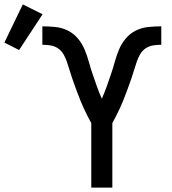

<svg xmlns="http://www.w3.org/2000/svg" viewBox="-164 -855 784 875"><path d="M252 0V-294Q243 -310 234.5 -327Q226 -344 218 -361Q210 -378 203 -395.5Q196 -413 189.5 -430.5Q183 -448 176.5 -465.5Q170 -483 164 -501Q158 -519 152.5 -537Q147 -555 141 -573Q135 -591 125.5 -607.5Q116 -624 100.5 -634.5Q85 -645 66.5 -648Q48 -651 29 -651V-735Q58 -735 88 -732Q118 -729 144.5 -716Q171 -703 190.5 -680Q210 -657 221.5 -629.5Q233 -602 241 -573Q249 -544 258.5 -516Q268 -488 278 -460Q288 -432 300 -405Q312 -432 322 -460Q332 -488 341.5 -516Q351 -544 359 -573Q367 -602 378.5 -629.5Q390 -657 409.5 -680Q429 -703 455.5 -716Q482 -729 512 -732Q542 -735 571 -735V-651Q552 -651 533.5 -648Q515 -645 499.5 -634.5Q484 -624 474.5 -607.5Q465 -591 459 -573Q453 -555 447.5 -537Q442 -519 436 -501Q430 -483 423.5 -465.5Q417 -448 410.5 -430.5Q404 -413 397 -395.5Q390 -378 382 -361Q374 -344 365.5 -327Q357 -310 348 -294V0ZM-77 -627 -144 -661 -60 -835 30 -790Z"/></svg>

Font: Iosevka Custom Medium Extended
Style: Regular
Weight: 500
Width: 7
Monospace: yes
Designer: Belleve Invis
Foundry: Belleve Invis
Version: Version 11.2.4; ttfautohint (v1.8.4)